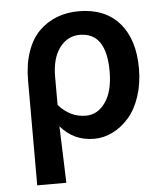

<svg xmlns="http://www.w3.org/2000/svg" viewBox="-50 -548 660 770"><g transform="rotate(-5 279.5 -162.5)"><path d="M68.8 178.2V-243.2Q68.8 -308.1 86.2 -358.6Q103.5 -409.2 134.5 -440.2Q165.5 -471.2 206.1 -487.1Q246.6 -502.9 294.9 -502.9Q399.9 -502.9 458 -437Q516.1 -371.1 516.1 -252.9Q516.1 -191.9 499 -140.9Q481.9 -89.8 453.1 -56.9Q424.3 -23.9 388.2 -5.9Q352.1 12.2 313 12.2Q231 12.2 178.2 -49.8Q179.7 -12.2 182.1 61.8Q184.6 135.7 186 178.2ZM288.1 -83Q335.4 -83 366.7 -127.4Q397.9 -171.9 397.9 -252Q397.9 -408.2 291 -408.2Q241.7 -408.2 210 -366Q178.2 -323.7 178.2 -249V-136.2Q224.1 -83 288.1 -83Z"/></g></svg>

Font: Source Sans 3 Semibold
Style: Regular
Weight: 600
Designer: Paul D. Hunt
Foundry: Adobe
Version: Version 3.052;hotconv 1.1.0;makeotfexe 2.6.0